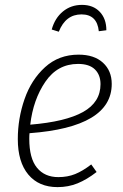

<svg xmlns="http://www.w3.org/2000/svg" viewBox="-20 -756 505 787"><path d="M101 -210Q100 -202 100 -187Q100 -107 131.5 -68.5Q163 -30 219 -30Q257 -30 288 -42.5Q319 -55 354 -82L376 -51Q336 -20 298 -4.5Q260 11 216 11Q139 11 96 -40.5Q53 -92 53 -186Q53 -270 80.5 -349.5Q108 -429 164.5 -480.5Q221 -532 302 -532Q366 -532 402 -499Q438 -466 438 -412Q438 -235 101 -210ZM104 -245Q249 -257 320.5 -297Q392 -337 392 -411Q392 -449 369 -471.5Q346 -494 300 -494Q216 -494 166 -421Q116 -348 104 -245ZM192 -635Q205 -682 238 -709Q271 -736 316 -736Q362 -736 389 -707.5Q416 -679 416 -632L385 -628Q378 -697 314 -697Q249 -697 221 -626Z"/></svg>

Font: Fira Sans Condensed ExtraLight
Style: Italic
Weight: 275
Width: 3
Italic angle: -8°
Designer: Carrois Corporate & Edenspiekermann AG
Foundry: Carrois Corporate GbR & Edenspiekermann AG
Version: Version 4.203